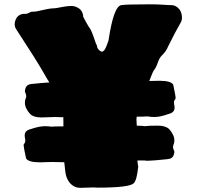

<svg xmlns="http://www.w3.org/2000/svg" viewBox="-20 -861 922 900"><path d="M188 -513.7C164.6 -555.2 120.1 -626 55.2 -725.1C50.8 -732.4 48.8 -740.2 48.8 -748C48.8 -755.4 50.3 -762.2 53.7 -769.5C60.1 -784.7 71.8 -793.5 87.9 -795.9C87.9 -795.9 105.5 -796.4 105.5 -796.4C105.5 -796.4 126 -805.7 126 -805.7C133.3 -805.7 141.1 -806.2 148.4 -807.1C190.4 -816.4 214.8 -821.3 221.2 -821.3C233.4 -821.3 249 -823.2 268.1 -827.6C285.2 -831.1 300.8 -833 314 -833C324.2 -833 334.5 -830.6 344.2 -825.2C360.4 -816.4 369.1 -802.2 370.1 -782.2C379.4 -764.2 388.7 -747.6 397.5 -732.9C404.3 -727.5 414.6 -703.1 428.2 -660.6C429.7 -657.7 430.7 -654.8 432.1 -652.3C433.6 -649.9 434.6 -646.5 435.1 -643.1C435.5 -639.2 436.5 -635.7 439 -632.8C441.4 -629.4 444.3 -626.5 447.8 -623.5C451.2 -620.6 454.6 -619.1 458 -618.7C460.9 -619.1 463.9 -620.6 467.3 -624C472.7 -628.4 479.5 -644 488.8 -671.9C504.4 -777.8 524.4 -833 548.3 -836.9C562.5 -839.4 607.4 -840.8 684.1 -840.8C704.1 -840.8 724.1 -840.3 744.1 -838.9C764.2 -837.4 777.3 -836.9 784.7 -836.9C796.9 -836.9 808.6 -831.1 819.8 -818.8C828.6 -808.1 833 -793.9 833 -776.9C833 -768.1 830.1 -759.3 824.7 -751C810.5 -727.1 792 -691.4 768.6 -644.5C762.2 -628.4 752.4 -613.8 738.8 -601.1C730.5 -592.8 724.6 -582 720.2 -568.8C715.8 -555.7 710.9 -544.9 705.1 -536.6C699.7 -530.3 693.8 -518.6 688 -502.4C685.5 -496.1 683.1 -488.8 679.7 -481.4C702.6 -481.9 718.3 -482.4 727.1 -482.4C763.7 -482.4 785.2 -476.1 792 -463.9C799.3 -429.2 803.2 -408.7 803.2 -401.4C803.2 -399.4 802.7 -397.9 801.8 -396.5C797.4 -392.1 795.4 -386.2 795.4 -379.9C795.4 -377.4 795.9 -374.5 796.4 -371.1C797.9 -365.7 798.3 -360.8 798.3 -356.4C798.3 -341.3 789.6 -331.5 771.5 -327.1C744.6 -317.4 721.7 -312.5 703.6 -312.5C693.4 -312.5 682.6 -313.5 671.4 -315.4C667 -315.4 663.1 -315.4 660.6 -314.9C657.7 -314.5 647 -314 627.9 -314C627.9 -314 621.1 -314 621.1 -314C620.1 -309.6 619.6 -305.2 619.6 -300.8C620.1 -291 620.6 -281.2 621.1 -272C621.1 -272 647 -271 647 -271C648.4 -270.5 651.4 -270 656.2 -269.5C656.2 -269.5 683.6 -271.5 683.6 -271.5C683.6 -271.5 720.7 -272 720.7 -272C744.6 -272 761.7 -266.6 772.9 -255.9C789.1 -237.8 797.4 -219.7 797.4 -202.6C797.4 -195.3 795.9 -187.5 792.5 -180.2C791.5 -177.7 791 -175.3 791 -172.9C791 -168.5 792 -163.6 794.4 -158.2C796.4 -154.8 797.4 -151.4 797.4 -147.9C795.9 -134.8 791.5 -126 784.7 -121.1C780.8 -118.2 774.9 -116.2 767.1 -115.2C727.5 -110.8 693.8 -107.9 667 -107.4C667 -107.4 658.2 -108.9 658.2 -108.9C658.2 -108.9 624.5 -108.9 624.5 -108.9C624.5 -108.9 624.5 -102.1 624.5 -102.1C624.5 -102.1 627.9 -79.6 627.9 -79.6C623.5 -37.6 616.7 -11.7 606.9 -2C593.3 11.7 536.6 18.6 436.5 18.6C428.7 18.6 422.9 18.1 418.5 17.6C385.3 19 364.7 19.5 356.9 19.5C340.8 19.5 326.7 14.6 315.4 4.4C298.8 -10.3 289.1 -30.8 286.1 -57.1C284.7 -71.3 283.2 -85.9 281.2 -100.6C263.7 -101.1 245.6 -101.6 226.6 -101.6C226.6 -101.6 198.7 -101.1 198.7 -101.1C187.5 -100.6 176.8 -100.1 167.5 -100.1C130.9 -100.1 108.9 -106.4 102.1 -118.7C94.7 -153.3 90.8 -173.8 90.8 -180.2C90.8 -180.2 90.8 -182.1 90.8 -182.1C90.8 -183.1 91.3 -184.6 92.3 -186C96.7 -190.4 98.6 -196.3 98.6 -202.6C98.6 -205.1 98.1 -208 97.7 -210.9C96.2 -216.3 95.7 -221.7 95.7 -226.1C95.7 -241.2 104.5 -251 122.6 -255.4C149.4 -264.6 172.4 -269.5 190.4 -269.5C200.7 -269.5 211.4 -268.6 222.7 -267.1C227.1 -267.1 231 -267.6 233.9 -268.1C236.3 -268.6 247.1 -268.6 266.1 -268.6C266.1 -268.6 277.3 -268.6 277.3 -268.6C277.3 -268.6 276.9 -311.5 276.9 -311.5C276.9 -311.5 271.5 -311.5 271.5 -311.5C253.9 -312 242.7 -312 237.8 -312.5C216.3 -311.5 194.8 -311 173.3 -310.5C149.4 -310.5 132.3 -315.9 121.1 -326.7C105 -344.7 96.7 -362.3 96.7 -379.9C96.7 -387.2 98.1 -395 101.6 -402.3C102.5 -404.8 103 -406.7 103 -409.2C103 -413.6 102.1 -418.9 99.6 -424.3C97.7 -427.7 96.7 -431.2 96.7 -434.6C98.1 -447.8 102.5 -456.5 109.4 -461.4C113.3 -464.4 119.1 -466.3 127 -467.3C159.2 -470.7 187.5 -473.1 211.4 -474.6C203.1 -487.3 195.3 -500.5 188 -513.7Z"/></svg>

Font: Kaph
Style: Regular
Weight: 400
Designer: GGBotNet
Foundry: f0n7.com